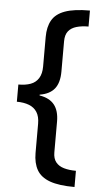

<svg xmlns="http://www.w3.org/2000/svg" viewBox="-59 -756 504 956"><g transform="rotate(5 192.5 -278.0)"><path d="M351 163Q273 163 227.5 146.5Q182 130 162.5 96Q143 62 143 11V-135Q143 -171 129 -193Q115 -215 89 -225Q63 -235 28 -235V-321Q64 -321 89.5 -330.5Q115 -340 129 -362.5Q143 -385 143 -421V-569Q143 -619 162 -652.5Q181 -686 226.5 -702.5Q272 -719 351 -719V-639Q317 -639 291 -631.5Q265 -624 250.5 -606Q236 -588 236 -555V-404Q236 -348 212 -318Q188 -288 138 -280V-276Q188 -268 212 -238Q236 -208 236 -154V0Q236 31 250.5 49Q265 67 291 74.5Q317 82 351 82Z"/></g></svg>

Font: Noto Sans Hebrew Thin Medium
Style: Regular
Weight: 500
Version: Version 3.001